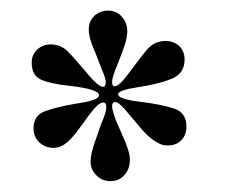

<svg xmlns="http://www.w3.org/2000/svg" viewBox="-20 -803 442 358"><path d="M208.5 -550.3Q222.2 -520.5 222.2 -505.4Q222.2 -488.3 212.4 -477.1Q202.6 -465.3 185.5 -465.3Q170.4 -465.3 159.7 -476.1Q148.9 -486.8 148.9 -501.5Q148.9 -516.6 158.2 -542L168.9 -572.8Q178.2 -593.3 178.2 -603Q178.2 -611.8 172.9 -611.8Q167.5 -611.8 161.6 -606.4Q155.8 -601.1 149.9 -593.3Q144 -585.9 140.1 -580.1Q133.8 -571.8 127.4 -563Q119.6 -552.2 112.8 -544.9Q106 -537.6 97.7 -532.2Q88.9 -527.3 80.1 -527.3Q64.5 -527.3 53.2 -537.6Q42.5 -548.3 42.5 -563.5Q42.5 -587.4 63 -595.2Q83.5 -603 119.6 -609.4Q128.9 -610.8 137.2 -612.3Q146.5 -613.8 155.3 -617.2Q164.6 -620.6 164.6 -625.5Q164.6 -636.7 108.9 -643.1Q75.2 -646.5 57.1 -654.3Q39.1 -661.6 39.1 -686.5Q39.1 -700.7 49.3 -710.4Q59.6 -720.2 74.2 -720.2Q92.8 -720.2 105.5 -708Q118.2 -695.3 140.6 -668.5Q163.1 -641.1 171.9 -641.1Q177.2 -641.1 177.2 -649.4Q177.2 -657.2 168.9 -675.8L159.2 -701.2Q145.5 -731 145.5 -747.6Q145.5 -763.2 155.8 -773.4Q166.5 -783.2 182.1 -783.2Q197.3 -783.2 207.5 -771.5Q217.3 -760.3 217.3 -745.1Q217.3 -734.4 213.4 -721.7Q209.5 -709 204.1 -695.8Q198.7 -682.1 193.8 -669.4Q189 -656.2 189 -650.4Q189 -642.1 193.8 -642.1Q202.6 -642.1 223.1 -670.4Q243.7 -698.7 256.3 -712.9Q269.5 -726.6 288.6 -726.6Q303.7 -726.6 314 -717.3Q324.2 -707.5 324.2 -691.9Q324.2 -666 300.3 -656.2Q276.9 -646.5 238.3 -640.6Q200.2 -634.8 200.2 -627.4Q200.2 -618.2 240.7 -613.3Q281.2 -608.4 304.7 -600.6Q327.6 -592.8 327.6 -567.4Q327.6 -550.8 317.9 -541.5Q308.6 -531.7 292 -531.7Q282.2 -531.7 272.5 -537.6Q263.2 -543 254.9 -550.8Q246.6 -558.6 238.8 -568.4Q230.5 -578.1 222.7 -587.4Q202.6 -612.8 194.8 -612.8Q189 -612.8 189 -604.5Q189 -598.1 196.3 -578.1Z"/></svg>

Font: inglobal
Style: Bold
Weight: 700
Designer: Andrey Kochetov, Denis Davydov, Evgeny Yurtaev
Foundry: inglobal.ru
Version: Version 1.00 September 25, 2014, initial release